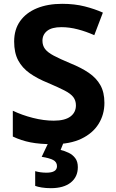

<svg xmlns="http://www.w3.org/2000/svg" viewBox="-20 -744 605 1004"><path d="M526 -206Q526 -145 495.5 -96Q465 -47 405.5 -18.5Q346 10 257 10Q189 10 140 0.5Q91 -9 47 -30V-165Q95 -142 152 -127.5Q209 -113 261 -113Q319 -113 348 -134.5Q377 -156 377 -193Q377 -218 363.5 -236Q350 -254 318 -270.5Q286 -287 232 -310Q175 -333 135.5 -361Q96 -389 75 -428.5Q54 -468 54 -527Q54 -590 85.5 -634Q117 -678 173.5 -701Q230 -724 305 -724Q370 -724 423 -710.5Q476 -697 518 -678L473 -560Q431 -579 387 -590.5Q343 -602 301 -602Q251 -602 226.5 -582.5Q202 -563 202 -531Q202 -506 215.5 -488Q229 -470 261 -453Q293 -436 348 -413Q405 -390 444.5 -363Q484 -336 505 -298.5Q526 -261 526 -206ZM387 130Q387 181 350 210.5Q313 240 246 240Q220 240 198.5 236.5Q177 233 164 228V151Q192 159 223 159Q278 159 278 125Q278 103 257.5 92.5Q237 82 198 76L234 0H313L297 40Q318 45 339 55Q360 65 373.5 83Q387 101 387 130Z"/></svg>

Font: Noto Sans Syriac
Style: Bold
Weight: 700
Designer: Patrick Giasson and the Monotype Design Team
Foundry: Monotype Imaging Inc.
Version: Version 3.000; ttfautohint (v1.8.4.7-5d5b)